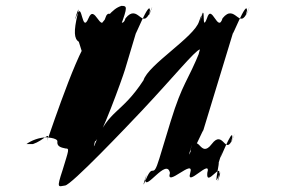

<svg xmlns="http://www.w3.org/2000/svg" viewBox="-20 -644 955 653"><path d="M462 -267C572 -384 643 -472 660 -476C644 -423 682 -526 662 -475C617 -363 602 -366 560 -230C544 -177 538 -158 522 -105C498 -26 503 -98 475 -31C454 20 490 -86 474 -33C474 8 547 -109 558 -56C542 -3 643 -109 627 -56C611 -3 701 -109 685 -56C680 -3 738 -102 724 -44C711 10 742 -94 722 -42C704 5 734 -124 721 -82C721 -82 747 -166 731 -113C721 -82 773 -218 770 -176C754 -123 792 -225 772 -174C746 -109 740 -207 700 -154C660 -101 656 -199 630 -133C610 -82 644 -188 628 -135C626 -93 680 -227 670 -196L773 -534C765 -507 820 -649 820 -608C804 -555 843 -656 822 -605C794 -538 780 -635 737 -582C721 -529 700 -635 684 -582C664 -529 681 -637 664 -587C648 -534 682 -642 666 -589C651 -533 676 -627 657 -571C641 -518 484 -424 468 -371C392 -255 351 -273 306 -161C286 -110 319 -216 303 -163C320 -167 396 -377 405 -407L443 -534C434 -507 490 -649 490 -608C474 -555 512 -656 491 -605C463 -538 450 -635 407 -582C391 -529 354 -635 338 -582C322 -529 302 -633 281 -582C258 -527 260 -642 242 -594C222 -542 257 -650 244 -596C230 -537 232 -512 248 -502L258 -470C251 -448 248 -418 234 -408C248 -408 247 -411 252 -427C270 -453 305 -462 313 -462C321 -462 359 -473 390 -555C415 -622 412 -624 393 -624C360 -614 341 -581 281 -510C234 -454 126 -118 142 -171C150 -198 128 -166 92 -154H70C86 -166 113 -177 140 -177C126 -177 180 -177 175 -161C174 -145 189 -142 203 -139C217 -139 214 -135 193 -66C171 0 179 -10 201 -13C221 -13 412 -214 462 -267Z"/></svg>

Font: Hussar Przerywany
Style: Regular
Weight: 400
Foundry: Cannot Into Space Fonts
Version: Version 0.982